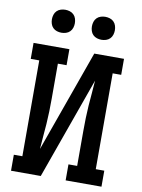

<svg xmlns="http://www.w3.org/2000/svg" viewBox="-101 -1019 802 1087"><g transform="rotate(10 300.0 -475.5)"><path d="M40 0V-92H89V-643H40V-735H246V-643H196V-441Q196 -405 195 -368.5Q194 -332 191.5 -295.5Q189 -259 185.5 -222.5Q182 -186 180 -150L389 -735H560V-643H511V-92H560V0H354V-92H404V-294Q404 -330 405 -366.5Q406 -403 408.5 -439.5Q411 -476 414.5 -512.5Q418 -549 420 -585L211 0ZM415 -819Q402 -819 389 -823Q376 -827 366.5 -836.5Q357 -846 353 -859Q349 -872 349 -885Q349 -898 353 -911Q357 -924 366.5 -933.5Q376 -943 389 -947Q402 -951 415 -951Q428 -951 441 -947Q454 -943 463.5 -933.5Q473 -924 477 -911Q481 -898 481 -885Q481 -872 477 -859Q473 -846 463.5 -836.5Q454 -827 441 -823Q428 -819 415 -819ZM185 -819Q172 -819 159 -823Q146 -827 136.5 -836.5Q127 -846 123 -859Q119 -872 119 -885Q119 -898 123 -911Q127 -924 136.5 -933.5Q146 -943 159 -947Q172 -951 185 -951Q198 -951 211 -947Q224 -943 233.5 -933.5Q243 -924 247 -911Q251 -898 251 -885Q251 -872 247 -859Q243 -846 233.5 -836.5Q224 -827 211 -823Q198 -819 185 -819Z"/></g></svg>

Font: Iosevka Etoile Semibold
Style: Regular
Weight: 600
Designer: Belleve Invis
Foundry: Belleve Invis
Version: Version 22.1.2; ttfautohint (v1.8.4)